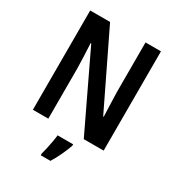

<svg xmlns="http://www.w3.org/2000/svg" viewBox="-217 -937 1096 1196"><g transform="rotate(30 331.5 -339.5)"><path d="M586 -93H443L185 -633H181Q184 -578 185.5 -536Q187 -494 188 -454V-93H77V-807H220L477 -276H481Q479 -330 477.5 -370.5Q476 -411 475 -451V-807H586ZM402 -22Q390 13 371 53.5Q352 94 331 128H261V116Q266 98 272 71.5Q278 45 283 17Q288 -11 290 -32H402Z"/></g></svg>

Font: Noto Sans Kannada UI Condensed SemiBold
Style: Regular
Weight: 600
Width: 3
Designer: Jelle Bosma - Monotype Design Team
Foundry: Monotype Imaging Inc.
Version: Version 2.005; ttfautohint (v1.8.4.7-5d5b)